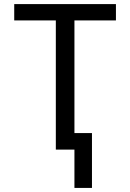

<svg xmlns="http://www.w3.org/2000/svg" viewBox="-20 -734 640 942"><path d="M345.2 0H253.9V-633.8H49.8V-713.9H548.8V-633.8H345.2V-81.1H431.2V188H345.2Z"/></svg>

Font: Droid Sans Mono
Style: Regular
Weight: 400
Monospace: yes
Foundry: Ascender Corporation
Version: Version 1.00 build 112